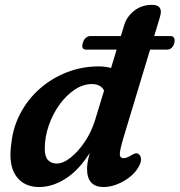

<svg xmlns="http://www.w3.org/2000/svg" viewBox="-20 -740 722 772"><path d="M313 -567.5Q316 -579.5 324.5 -587.2Q333 -595 342 -595H466L479.5 -639.5Q490 -673.5 519.8 -697Q549.5 -720.5 591.5 -720.5Q637.5 -720.5 623.5 -673L600 -595H665.5Q676 -595 680 -587.2Q684 -579.5 681 -567.5Q673.5 -540.5 651 -540.5H583.5L476.5 -186.5Q460.5 -132.5 461.8 -118.2Q463 -104 477 -104Q489 -104 508.5 -116Q517 -121.5 524.2 -123.2Q531.5 -125 538.5 -119.5Q546.5 -113 547 -100Q547.5 -87 537.5 -69Q524.5 -46 501.2 -27.8Q478 -9.5 450.2 1.2Q422.5 12 397 12Q330 12 330 -61Q330 -85.5 341 -125.5Q297.5 -56 244.2 -22Q191 12 137 12Q75.5 12 44 -33.2Q12.5 -78.5 26 -166.5Q33 -230.5 63 -286.2Q93 -342 140.5 -383.8Q188 -425.5 248.5 -449.2Q309 -473 377.5 -473Q404 -473 426.5 -466.5L449 -540.5H326.5Q305 -540.5 313 -567.5ZM160 -141.5Q160 -110 173.2 -96.2Q186.5 -82.5 207.5 -82.5Q234 -82.5 264.2 -106.5Q294.5 -130.5 321 -170Q347.5 -209.5 362 -256L398.5 -376Q385 -402 349 -402Q314 -402 280.2 -379.5Q246.5 -357 219.2 -319.2Q192 -281.5 176 -235.2Q160 -189 160 -141.5Z"/></svg>

Font: Fraunces 9pt S100 SemiBold
Style: Italic
Weight: 600
Italic angle: -16°
Version: Version 1.000; ttfautohint (v1.8.3)